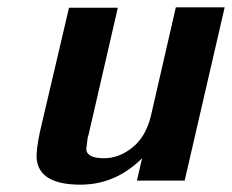

<svg xmlns="http://www.w3.org/2000/svg" viewBox="-20 -492 632 523"><path d="M89 -134 168 -471H301L221 -124L219 -118Q215 -89 215 -86Q216 -61 264 -61Q304 -61 340.5 -90Q377 -119 391 -176L459 -472H592L483 0H353L367 -61Q295 11 199 11Q87 11 80 -59Q78 -83 89 -134Z"/></svg>

Font: Coval
Style: ExtraBold Italic
Weight: 800
Foundry: Context Ltd
Version: Version 001.000